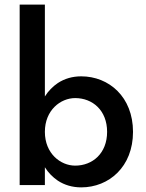

<svg xmlns="http://www.w3.org/2000/svg" viewBox="-20 -800 629 830"><path d="M174 -780H65V0H174V-77C189 -53 208 -34 230 -19C259 0 293 10 331 10C451 10 555 -79 555 -230C555 -381 451 -470 331 -470C293 -470 259 -460 230 -441C208 -426 189 -407 174 -383ZM443 -230C443 -137 380 -84 305 -84C242 -84 174 -136 174 -230C174 -324 242 -376 305 -376C380 -376 443 -323 443 -230Z"/></svg>

Font: Jost Medium
Style: Regular
Weight: 500
Version: Version 3.710